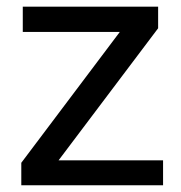

<svg xmlns="http://www.w3.org/2000/svg" viewBox="-20 -548 536 568"><path d="M153.3 -73.7H462.4V0H43V-66.4L334.5 -453.6H47.4V-528.3H447.8V-464.4Z"/></svg>

Font: Vazir UI
Style: Regular-UI
Weight: 400
Designer: Saber Rastikerdar
Foundry: Saber Rastikerdar
Version: Version 30.1.0